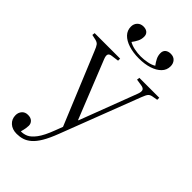

<svg xmlns="http://www.w3.org/2000/svg" viewBox="-292 -817 1124 1124"><g transform="rotate(45 269.5 -255.0)"><path d="M98 230Q61 230 38.5 209.5Q16 189 16 157Q16 135 29.5 119.5Q43 104 67 104Q90 104 102.5 116Q115 128 115 146Q115 154 113 167.5Q111 181 105 202Q126 203 148.5 193.5Q171 184 195 152Q219 120 243 56L261 9L78 -434Q67 -462 59 -472Q51 -482 34 -486L2 -493L4 -510H215V-493L171 -487Q151 -485 146.5 -474Q142 -463 152 -439L295 -82H298L433 -437Q442 -460 437.5 -472Q433 -484 411 -487L372 -493L374 -510H539V-493L505 -487Q489 -484 481 -475Q473 -466 462 -437L273 55Q252 110 231.5 144.5Q211 179 189.5 197.5Q168 216 145.5 223Q123 230 98 230ZM291 -588Q244 -588 206.5 -600Q169 -612 148 -634Q127 -656 127 -687Q127 -710 141.5 -725Q156 -740 179 -740Q200 -740 212 -729.5Q224 -719 224 -700Q224 -679 215 -661Q206 -643 193 -626Q211 -615 238 -609.5Q265 -604 291 -604Q317 -604 345 -609.5Q373 -615 390 -626Q377 -643 368 -661Q359 -679 359 -700Q359 -719 371.5 -729.5Q384 -740 405 -740Q429 -740 442.5 -725Q456 -710 456 -687Q456 -656 434.5 -634Q413 -612 376 -600Q339 -588 291 -588Z"/></g></svg>

Font: Literata 60pt Light
Style: Regular
Weight: 300
Designer: Latin by Veronika Burian and Jose Scaglione. Greek by Irene Vlachou. Cyrillic by Vera Evstafieva.
Foundry: TypeTogether
Version: Version 3.103;gftools[0.9.29]